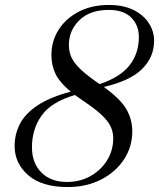

<svg xmlns="http://www.w3.org/2000/svg" viewBox="-20 -745 642 775"><path d="M514 -214.5Q514 -152.5 480.5 -101.5Q447 -50.5 388 -20.2Q329 10 253 10Q149 10 94 -37.8Q39 -85.5 39 -155.5Q39 -203 60.2 -244.5Q81.5 -286 131 -319.2Q180.5 -352.5 265.5 -375Q219 -414 203.2 -448.8Q187.5 -483.5 187.5 -522.5Q187.5 -579.5 217 -625.5Q246.5 -671.5 298.8 -698.2Q351 -725 419 -725Q478 -725 518.8 -704.8Q559.5 -684.5 580.8 -651.5Q602 -618.5 602 -580.5Q602 -514.5 553.5 -466.5Q505 -418.5 399 -394Q466.5 -345.5 490.2 -304Q514 -262.5 514 -214.5ZM258 -563.5Q258 -537 268.2 -513.8Q278.5 -490.5 305.5 -465Q332.5 -439.5 382 -405.5Q465 -433 502.8 -481.2Q540.5 -529.5 540.5 -595.5Q540.5 -643.5 509.5 -674.2Q478.5 -705 419 -705Q343 -705 300.5 -663.5Q258 -622 258 -563.5ZM109 -150.5Q109 -87 147 -48.8Q185 -10.5 250.5 -10.5Q302.5 -10.5 344.8 -34Q387 -57.5 412 -97.5Q437 -137.5 437 -187Q437 -211 427.2 -233Q417.5 -255 390.8 -280.5Q364 -306 313 -340Q296.5 -351 282.5 -361.5Q187 -333.5 148 -278.5Q109 -223.5 109 -150.5Z"/></svg>

Font: Newsreader Display
Style: Italic
Weight: 400
Italic angle: -17°
Designer: Hugues Gentile
Foundry: Production Type
Version: Version 1.001